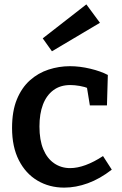

<svg xmlns="http://www.w3.org/2000/svg" viewBox="-20 -845 555 876"><path d="M273 11Q205 11 151 -21Q97 -53 66 -114Q35 -175 35 -261Q35 -338 57 -391.5Q79 -445 116.5 -478.5Q154 -512 201.5 -527.5Q249 -543 299 -543Q344 -543 392 -531.5Q440 -520 472 -503L468 -364H390L376 -450L386 -441Q367 -449 343.5 -453Q320 -457 301 -457Q255 -457 223.5 -433.5Q192 -410 176 -368Q160 -326 160 -268Q160 -206 177.5 -164Q195 -122 227 -100Q259 -78 300 -78Q333 -78 371 -92Q409 -106 450 -133L490 -71Q436 -29 381 -9Q326 11 273 11ZM217 -611 175 -670 374 -825 436 -741Z"/></svg>

Font: Bitter Thin SemiBold
Style: Regular
Weight: 600
Version: Version 2.002